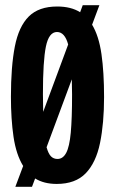

<svg xmlns="http://www.w3.org/2000/svg" viewBox="-20 -699 442 738"><path d="M39 19 69 -61Q42 -105 32 -173Q22 -241 22 -327Q22 -443 37 -520Q52 -597 90.5 -635.5Q129 -674 200 -674Q253 -674 288 -652L298 -679H362L334 -604Q360 -561 370 -491Q380 -421 380 -326Q380 -225 364.5 -149.5Q349 -74 309.5 -33Q270 8 198 8Q149 8 115 -13L103 19ZM145 -337Q145 -299 146 -269L242 -528Q229 -576 199 -576Q168 -576 156.5 -520.5Q145 -465 145 -337ZM201 -88Q222 -88 234.5 -111.5Q247 -135 252 -189Q257 -243 257 -336Q257 -368 256 -394L159 -133Q166 -108 176 -98Q186 -88 201 -88Z"/></svg>

Font: Bricolage Grotesque 48pt Condensed SemiBold
Style: Regular
Weight: 600
Width: 3
Designer: Mathieu Triay
Foundry: Atelier Triay
Version: Version 1.000; ttfautohint (v1.8.4.7-5d5b);gftools[0.9.32]